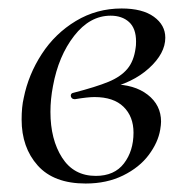

<svg xmlns="http://www.w3.org/2000/svg" viewBox="-20 -419 450 453"><path d="M31 -137Q31 -167 36 -188Q47 -243 78.5 -291.5Q110 -340 159 -369.5Q208 -399 267 -399Q316 -399 343 -379.5Q370 -360 370 -330Q370 -293 331.5 -258Q293 -223 230 -209L245 -220Q297 -220 328.5 -195.5Q360 -171 360 -132Q360 -125 358 -113Q353 -83 331 -53.5Q309 -24 270.5 -5Q232 14 182 14Q107 14 69 -28.5Q31 -71 31 -137ZM295 -106Q295 -144 271.5 -167Q248 -190 203 -190Q187 -190 157 -185H156Q152 -185 149.5 -187.5Q147 -190 147 -193Q147 -199 153 -200Q207 -214 236 -226Q265 -238 280.5 -256.5Q296 -275 300 -306Q301 -311 301 -321Q301 -352 284.5 -367Q268 -382 241 -382Q192 -382 155 -334.5Q118 -287 105 -216Q99 -185 99 -155Q99 -90 126.5 -47Q154 -4 206 -4Q250 -4 272.5 -33.5Q295 -63 295 -106Z"/></svg>

Font: Cormorant Garamond Medium
Style: Italic
Weight: 500
Italic angle: -10°
Designer: Christian Thalmann (Catharsis Fonts)
Foundry: Catharsis Fonts
Version: Version 4.000